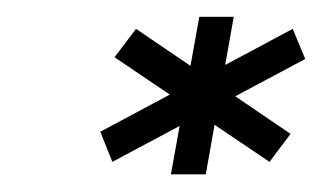

<svg xmlns="http://www.w3.org/2000/svg" viewBox="-20 -786 374 223"><path d="M110.5 -598 334.5 -717.5 320 -752.5 96.5 -633ZM293 -598 317.5 -630.5 138 -752.5 113 -719.5ZM178.5 -583.5H219L251.5 -766.5H211.5Z"/></svg>

Font: Anybody Expanded Medium
Style: Italic
Weight: 500
Width: 7
Italic angle: -10°
Version: Version 1.113;gftools[0.9.25]